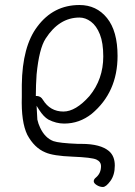

<svg xmlns="http://www.w3.org/2000/svg" viewBox="-20 -501 540 766"><path d="M173 -24Q154 -35 136 -63L126 -79Q129 -25 129 -24Q133 -6 140 8Q159 49 193 62Q216 70 291 73H305Q381 73 415 102Q438 122 438 159.5Q438 197 420.5 221Q403 245 390.5 245Q378 245 366 237.5Q354 230 354 222Q354 214 363 207Q383 190 383 162Q383 144 364.5 135.5Q346 127 269 124Q192 121 161 107Q117 89 89 37Q64 -14 67 -115V-163Q69 -316 129 -395Q193 -481 297 -481Q365 -481 407 -429Q449 -377 449 -278Q449 -133 346 -47Q297 -8 236 -8Q204 -8 173 -24ZM123 -118H128Q143 -117 151 -103Q180 -56 233 -56Q282 -56 337 -118Q392 -185 392 -276Q392 -330 378.5 -364Q365 -398 343 -414.5Q321 -431 297 -431Q216 -431 162 -347Q136 -307 126 -204Q123 -161 123 -123Z"/></svg>

Font: Moon Stars Kai HW Light
Style: Regular
Weight: 300
Designer: GuiWonder
Version: Version 1.101